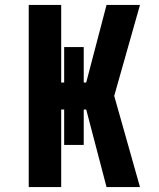

<svg xmlns="http://www.w3.org/2000/svg" viewBox="-20 -755 640 775"><path d="M96 0V-735H227V-422H239V-565H318V-422H328L410 -735H545L441 -368L545 0H410L328 -313H318V-170H239V-313H227V0Z"/></svg>

Font: Iosevka SS04 Heavy Extended
Style: Regular
Weight: 900
Width: 7
Monospace: yes
Designer: Belleve Invis
Foundry: Belleve Invis
Version: Version 19.0.0; ttfautohint (v1.8.4)